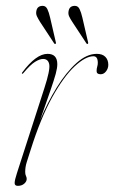

<svg xmlns="http://www.w3.org/2000/svg" viewBox="-20 -612 381 640"><path d="M53.5 -366.5Q52 -368 54.5 -371Q100.5 -432.5 138.5 -432.5Q171 -432.5 171 -398Q171 -385.5 165.8 -366Q160.5 -346.5 148 -310.2Q135.5 -274 113.5 -211Q138 -270 169.2 -320.5Q200.5 -371 234.8 -401.8Q269 -432.5 302.5 -432.5Q321.5 -432.5 331.2 -422.5Q341 -412.5 341 -396Q341 -384 333.5 -374.2Q326 -364.5 315.5 -364.5Q302 -364.5 302 -375Q302 -383 304 -389.5Q306 -396 306 -402.5Q306 -424.5 291.5 -424.5Q265 -424.5 228.8 -390.8Q192.5 -357 154 -287.8Q115.5 -218.5 82 -112Q74.5 -88 69.2 -71.8Q64 -55.5 64 -39Q64 -30.5 66.5 -25.8Q69 -21 69 -15.5Q69 -7 60.8 0.2Q52.5 7.5 39.5 7.5Q28.5 7.5 28.8 -2.2Q29 -12 36.5 -35L128 -318.5Q147.5 -378.5 144.2 -397Q141 -415.5 123.5 -415.5Q112.5 -415.5 97 -406Q81.5 -396.5 58 -368.5Q55 -365 53.5 -366.5ZM147 -553.5 166 -471.5Q167.5 -468 165.5 -466Q162.5 -464.5 160.5 -467.5L113.5 -539Q107 -549.5 103 -558Q99 -566.5 101.5 -577Q105 -592.5 122.5 -592.5Q132.5 -592.5 137.8 -581.8Q143 -571 147 -553.5ZM254.5 -553.5 273.5 -471.5Q275 -468 273 -466Q270 -464.5 268 -467.5L221 -539Q214 -549.5 210.2 -558Q206.5 -566.5 209 -577Q212.5 -592.5 229.5 -592.5Q240 -592.5 245.2 -581.8Q250.5 -571 254.5 -553.5Z"/></svg>

Font: Fraunces 144pt S000 Thin
Style: Italic
Weight: 100
Italic angle: -16°
Version: Version 1.000; ttfautohint (v1.8.3)